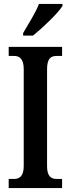

<svg xmlns="http://www.w3.org/2000/svg" viewBox="-20 -951 357 971"><path d="M97 -784V-771H147C198 -812 275 -886 296 -921V-931H177C160 -886 124 -831 97 -784ZM24 0H294V-46H266C238 -46 218 -60 218 -110V-601C218 -655 237 -668 266 -668H294V-714H24V-668H52C77 -668 100 -655 100 -602V-110C100 -59 77 -46 52 -46H24Z"/></svg>

Font: Noto Serif Armenian ExtraCondensed SemiBold
Style: Regular
Weight: 600
Width: 2
Designer: Monotype Design Team
Foundry: Monotype Imaging Inc.
Version: Version 2.008